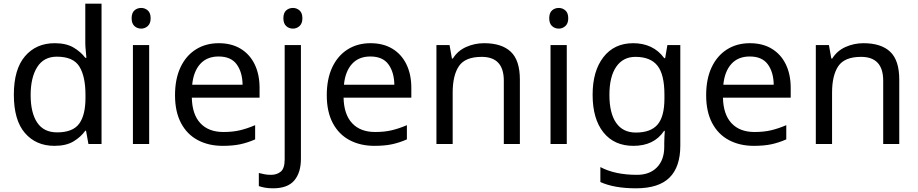

<svg xmlns="http://www.w3.org/2000/svg" viewBox="-20 -780 4972 1040"><path d="M275 10Q175 10 115 -59.5Q55 -129 55 -267Q55 -405 115.5 -475.5Q176 -546 276 -546Q338 -546 377.5 -523Q417 -500 442 -467H448Q447 -480 444.5 -505.5Q442 -531 442 -546V-760H530V0H459L446 -72H442Q418 -38 378 -14Q338 10 275 10ZM289 -63Q374 -63 408.5 -109.5Q443 -156 443 -250V-266Q443 -366 410 -419.5Q377 -473 288 -473Q217 -473 181.5 -416.5Q146 -360 146 -265Q146 -169 181.5 -116Q217 -63 289 -63Z M788 -536V0H700V-536ZM745 -737Q765 -737 780.5 -723.5Q796 -710 796 -681Q796 -653 780.5 -639Q765 -625 745 -625Q723 -625 708 -639Q693 -653 693 -681Q693 -710 708 -723.5Q723 -737 745 -737Z M1165 -546Q1234 -546 1283.5 -516Q1333 -486 1359.5 -431.5Q1386 -377 1386 -304V-251H1019Q1021 -160 1065.5 -112.5Q1110 -65 1190 -65Q1241 -65 1280.5 -74.5Q1320 -84 1362 -102V-25Q1321 -7 1281 1.5Q1241 10 1186 10Q1110 10 1051.5 -21Q993 -52 960.5 -113.5Q928 -175 928 -264Q928 -352 957.5 -415Q987 -478 1040.5 -512Q1094 -546 1165 -546ZM1164 -474Q1101 -474 1064.5 -433.5Q1028 -393 1021 -321H1294Q1293 -389 1262 -431.5Q1231 -474 1164 -474Z M1459 240Q1434 240 1415 236.5Q1396 233 1382 228V157Q1397 161 1413 164Q1429 167 1448 167Q1480 167 1501 149.5Q1522 132 1522 83V-536H1610V80Q1610 155 1574 197.5Q1538 240 1459 240ZM1515 -681Q1515 -710 1530 -723.5Q1545 -737 1567 -737Q1587 -737 1602.5 -723.5Q1618 -710 1618 -681Q1618 -653 1602.5 -639Q1587 -625 1567 -625Q1545 -625 1530 -639Q1515 -653 1515 -681Z M1987 -546Q2056 -546 2105.5 -516Q2155 -486 2181.5 -431.5Q2208 -377 2208 -304V-251H1841Q1843 -160 1887.5 -112.5Q1932 -65 2012 -65Q2063 -65 2102.5 -74.5Q2142 -84 2184 -102V-25Q2143 -7 2103 1.5Q2063 10 2008 10Q1932 10 1873.5 -21Q1815 -52 1782.5 -113.5Q1750 -175 1750 -264Q1750 -352 1779.5 -415Q1809 -478 1862.5 -512Q1916 -546 1987 -546ZM1986 -474Q1923 -474 1886.5 -433.5Q1850 -393 1843 -321H2116Q2115 -389 2084 -431.5Q2053 -474 1986 -474Z M2602 -546Q2698 -546 2747 -499.5Q2796 -453 2796 -349V0H2709V-343Q2709 -472 2589 -472Q2500 -472 2466 -422Q2432 -372 2432 -278V0H2344V-536H2415L2428 -463H2433Q2459 -505 2505 -525.5Q2551 -546 2602 -546Z M3050 -536V0H2962V-536ZM3007 -737Q3027 -737 3042.5 -723.5Q3058 -710 3058 -681Q3058 -653 3042.5 -639Q3027 -625 3007 -625Q2985 -625 2970 -639Q2955 -653 2955 -681Q2955 -710 2970 -723.5Q2985 -737 3007 -737Z M3410 -546Q3463 -546 3505.5 -526Q3548 -506 3578 -465H3583L3595 -536H3665V9Q3665 124 3606.5 182Q3548 240 3425 240Q3307 240 3232 206V125Q3311 167 3430 167Q3499 167 3538.5 126.5Q3578 86 3578 16V-5Q3578 -17 3579 -39.5Q3580 -62 3581 -71H3577Q3523 10 3411 10Q3307 10 3248.5 -63Q3190 -136 3190 -267Q3190 -395 3248.5 -470.5Q3307 -546 3410 -546ZM3422 -472Q3355 -472 3318 -418.5Q3281 -365 3281 -266Q3281 -167 3317.5 -114.5Q3354 -62 3424 -62Q3505 -62 3542 -105.5Q3579 -149 3579 -246V-267Q3579 -377 3541 -424.5Q3503 -472 3422 -472Z M4042 -546Q4111 -546 4160.5 -516Q4210 -486 4236.5 -431.5Q4263 -377 4263 -304V-251H3896Q3898 -160 3942.5 -112.5Q3987 -65 4067 -65Q4118 -65 4157.5 -74.5Q4197 -84 4239 -102V-25Q4198 -7 4158 1.5Q4118 10 4063 10Q3987 10 3928.5 -21Q3870 -52 3837.5 -113.5Q3805 -175 3805 -264Q3805 -352 3834.5 -415Q3864 -478 3917.5 -512Q3971 -546 4042 -546ZM4041 -474Q3978 -474 3941.5 -433.5Q3905 -393 3898 -321H4171Q4170 -389 4139 -431.5Q4108 -474 4041 -474Z M4657 -546Q4753 -546 4802 -499.5Q4851 -453 4851 -349V0H4764V-343Q4764 -472 4644 -472Q4555 -472 4521 -422Q4487 -372 4487 -278V0H4399V-536H4470L4483 -463H4488Q4514 -505 4560 -525.5Q4606 -546 4657 -546Z"/></svg>

Font: Noto Sans Hebrew Droid
Style: Regular
Weight: 400
Designer: Monotype Design Team
Foundry: Monotype Imaging Inc.
Version: Version 1.100